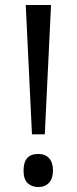

<svg xmlns="http://www.w3.org/2000/svg" viewBox="-20 -734 307 768"><path d="M159.2 -196.8H107.9L83 -713.9H184.1ZM74.2 -51.8Q74.2 -118.2 132.8 -118.2Q161.1 -118.2 176.5 -101.1Q191.9 -84 191.9 -51.8Q191.9 -20.5 176.3 -3.2Q160.6 14.2 132.8 14.2Q107.4 14.2 90.8 -1.2Q74.2 -16.6 74.2 -51.8Z"/></svg>

Font: QFn1     
Style: Regular
Weight: 400
Foundry: Ascender Corporation
Version: Version 1.10